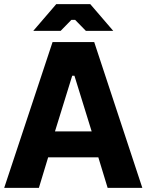

<svg xmlns="http://www.w3.org/2000/svg" viewBox="-27 -902 703 922"><path d="M-6.8 0H159.8L204.2 -146.4H445.2L489.8 0H656.4L425.4 -700H225.4ZM237 -271 319.8 -538.4H330.4L413.2 -271ZM132.8 -753.8H264.2L315.8 -806.6H333.8L385.4 -753.8H516.8L406.6 -882H243Z"/></svg>

Font: Fixel Variable
Style: Regular
Weight: 100
Width: 3
Designer: AlfaBravo + MacPaw
Foundry: Kyrylo Tkachov, Marchela Mozhyna, Serhii Makarenko, Maria Weinstein, Zakhar Kryvoshyya
Version: Version 1.211